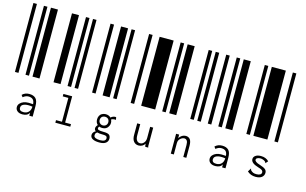

<svg xmlns="http://www.w3.org/2000/svg" viewBox="-111 -897 2532 1587"><g transform="rotate(15 1155.0 -103.5)"><path d="M0 0V-590H30V0ZM90 0V-590H120V0ZM150 0V-590H210V0ZM163 145Q199 145 218 164Q237 183 237 229V319H208V293Q193 323 150 323Q122 323 106 310Q90 297 90 276Q90 258 102 245Q113 232 133 224Q152 217 176 217Q197 217 214 219Q212 191 199 179Q186 167 161 167Q148 167 137 172Q125 177 115 186L102 169Q126 145 163 145ZM153 303Q181 303 197 286Q213 270 214 240Q197 237 178 237Q150 237 133 247Q117 256 117 275Q117 303 153 303Z M330 0V-590H390V0ZM450 0V-590H480V0ZM510 0V-590H540V0ZM431 297H482V93H434V72H509V297H559V319H431Z M660 0V-590H690V0ZM750 0V-590H810V0ZM840 0V-590H870V0ZM909 167Q905 166 899 166Q881 166 869 174Q876 187 876 202Q876 219 868 232Q861 246 847 254Q834 261 816 261Q802 261 790 256Q783 264 783 272Q783 281 794 285Q806 289 835 289Q871 289 884 299Q897 310 897 332Q897 354 880 368Q862 383 824 383Q787 383 767 372Q746 361 746 339Q746 326 754 316Q761 306 773 301Q760 293 760 278Q760 263 775 247Q766 239 761 227Q757 216 757 202Q757 186 764 172Q771 158 785 151Q798 143 816 143Q843 143 860 160Q868 152 878 148Q887 144 899 144L905 145ZM816 239Q832 239 843 228Q853 218 853 202Q853 186 843 175Q832 165 816 165Q800 165 789 175Q779 186 779 202Q779 218 789 228Q800 239 816 239ZM873 336Q873 327 870 322Q867 317 857 314Q848 312 829 312Q803 312 787 307Q778 313 774 319Q771 326 771 336Q771 349 785 356Q799 363 824 363Q849 363 861 356Q873 348 873 336Z M990 0V-590H1020V0ZM1080 0V-590H1200V0ZM1260 0V-590H1290V0ZM1144 323Q1117 323 1101 303Q1085 283 1086 244V149H1112V244Q1112 274 1123 288Q1133 302 1151 302Q1170 302 1183 286Q1197 271 1197 243V149H1223V293Q1223 302 1223 307Q1224 313 1226 319H1201Q1198 313 1198 307Q1197 302 1197 293Q1189 307 1175 315Q1161 323 1144 323Z M1320 0V-590H1380V0ZM1500 0V-590H1530V0ZM1560 0V-590H1590V0ZM1419 149H1445V179Q1455 164 1470 154Q1485 145 1502 145Q1525 145 1539 162Q1552 180 1552 216V319H1526V217Q1526 191 1518 180Q1509 168 1495 168Q1483 168 1472 175Q1460 182 1452 194Q1445 206 1445 221V319H1419Z M1650 0V-590H1680V0ZM1740 0V-590H1770V0ZM1800 0V-590H1860V0ZM1813 145Q1849 145 1868 164Q1887 183 1887 229V319H1858V293Q1843 323 1800 323Q1772 323 1756 310Q1740 297 1740 276Q1740 258 1752 245Q1763 232 1783 224Q1802 217 1826 217Q1847 217 1864 219Q1862 191 1849 179Q1836 167 1811 167Q1798 167 1787 172Q1775 177 1765 186L1752 169Q1776 145 1813 145ZM1803 303Q1831 303 1847 286Q1863 270 1864 240Q1847 237 1828 237Q1800 237 1783 247Q1767 256 1767 275Q1767 303 1803 303Z M1980 0V-590H2010V0ZM2040 0V-590H2160V0ZM2220 0V-590H2250V0ZM2145 323Q2102 323 2073 296L2088 271L2090 267L2093 269Q2093 270 2093 272Q2094 275 2095 277Q2097 280 2099 283Q2108 291 2119 296Q2130 300 2146 300Q2166 300 2178 293Q2189 286 2189 273Q2189 262 2180 255Q2171 248 2146 241Q2082 222 2082 188Q2082 168 2099 157Q2115 145 2145 145Q2168 145 2184 152Q2200 158 2213 172L2197 190L2195 193L2193 191Q2193 187 2191 185Q2190 182 2186 179Q2177 172 2167 169Q2156 165 2146 165Q2130 165 2119 171Q2109 176 2109 186Q2109 196 2120 203Q2130 211 2157 219Q2189 229 2202 240Q2216 251 2216 270Q2216 293 2198 308Q2180 323 2145 323Z"/></g></svg>

Font: Libre Barcode 128 Text
Style: Regular
Weight: 400
Version: Version 1.005; ttfautohint (v1.8.3)